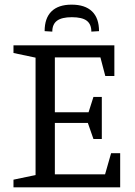

<svg xmlns="http://www.w3.org/2000/svg" viewBox="-20 -806 582 826"><path d="M38 0V-33L133 -53V-558L38 -578V-611H472V-479H433L412 -559H216V-323H361L382 -389H418V-208H382L358 -277H216V-56H432L458 -147H497V0ZM205 -670 172 -672Q172 -728 201.5 -757Q231 -786 288 -786Q346 -786 376 -757Q406 -728 406 -672L373 -670Q373 -702 353 -717Q333 -732 289 -732Q246 -732 225.5 -717Q205 -702 205 -670Z"/></svg>

Font: Manuale
Style: Regular
Weight: 400
Designer: Eduardo Tunni / Pablo Cosgaya
Foundry: Eduardo Tunni / Pablo Cosgaya
Version: Version 1.002